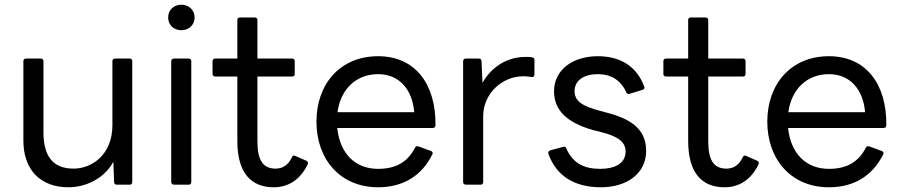

<svg xmlns="http://www.w3.org/2000/svg" viewBox="-20 -757 3808 813"><path d="M270 36C342 36 421 0 460 -72L463 13C463 22 468 25 475 25H530C536 25 540 21 540 13V-498C540 -505 536 -509 530 -509H467C460 -509 456 -505 456 -498V-227C456 -100 367 -43 292 -43C204 -43 164 -95 164 -198V-498C164 -505 160 -509 152 -509H90C84 -509 79 -505 79 -498V-162C79 -39 150 36 270 36Z M748 -629C779 -629 804 -651 804 -683C804 -715 779 -737 748 -737C716 -737 692 -715 692 -683C692 -651 716 -629 748 -629ZM779 25C786 25 790 21 790 13V-498C790 -505 786 -509 779 -509H717C710 -509 705 -505 705 -498V13C705 21 710 25 717 25Z M1139 36C1196 36 1248 9 1282 -59C1286 -67 1284 -73 1278 -76L1230 -97C1224 -100 1219 -98 1216 -91C1200 -57 1176 -43 1147 -43C1094 -43 1070 -78 1070 -158V-433H1218C1224 -433 1228 -437 1228 -443V-498C1228 -505 1224 -509 1218 -509H1070V-673C1070 -679 1065 -683 1058 -683H996C989 -683 985 -679 985 -673V-509H891C885 -509 880 -505 880 -498V-443C880 -437 885 -433 891 -433H985V-160C985 -25 1043 36 1139 36Z M1581 36C1684 36 1765 -10 1811 -104C1814 -110 1811 -116 1804 -118L1752 -137C1745 -139 1740 -138 1737 -131C1707 -73 1659 -42 1581 -42C1483 -42 1419 -108 1408 -215H1812C1819 -215 1824 -219 1824 -227C1826 -400 1739 -519 1581 -519C1422 -519 1320 -403 1320 -242C1320 -82 1421 36 1581 36ZM1581 -443C1670 -443 1726 -379 1734 -282H1409C1423 -382 1490 -443 1581 -443Z M2015 25C2022 25 2026 21 2026 13V-265C2026 -361 2107 -434 2195 -434C2211 -434 2222 -432 2231 -431C2238 -430 2243 -433 2243 -441V-502C2243 -509 2241 -513 2233 -514C2226 -516 2217 -516 2205 -516C2130 -516 2062 -476 2023 -406L2019 -498C2019 -506 2014 -509 2007 -509H1953C1946 -509 1941 -505 1941 -498V13C1941 21 1946 25 1953 25Z M2525 36C2637 36 2716 -25 2716 -117C2716 -197 2671 -248 2553 -279L2523 -287C2443 -308 2413 -330 2413 -371C2413 -417 2453 -443 2511 -443C2568 -443 2609 -417 2632 -366C2635 -360 2639 -357 2647 -360L2702 -377C2708 -379 2711 -384 2708 -390C2676 -478 2604 -519 2512 -519C2400 -519 2326 -457 2326 -371C2326 -294 2375 -239 2492 -206L2524 -198C2597 -180 2629 -156 2629 -115C2629 -65 2583 -42 2522 -42C2452 -42 2406 -66 2378 -128C2376 -135 2372 -137 2364 -135L2309 -120C2303 -118 2300 -112 2302 -106C2336 -11 2413 36 2525 36Z M3048 36C3105 36 3157 9 3191 -59C3195 -67 3193 -73 3187 -76L3139 -97C3133 -100 3128 -98 3125 -91C3109 -57 3085 -43 3056 -43C3003 -43 2979 -78 2979 -158V-433H3127C3133 -433 3137 -437 3137 -443V-498C3137 -505 3133 -509 3127 -509H2979V-673C2979 -679 2974 -683 2967 -683H2905C2898 -683 2894 -679 2894 -673V-509H2800C2794 -509 2789 -505 2789 -498V-443C2789 -437 2794 -433 2800 -433H2894V-160C2894 -25 2952 36 3048 36Z M3490 36C3593 36 3674 -10 3720 -104C3723 -110 3720 -116 3713 -118L3661 -137C3654 -139 3649 -138 3646 -131C3616 -73 3568 -42 3490 -42C3392 -42 3328 -108 3317 -215H3721C3728 -215 3733 -219 3733 -227C3735 -400 3648 -519 3490 -519C3331 -519 3229 -403 3229 -242C3229 -82 3330 36 3490 36ZM3490 -443C3579 -443 3635 -379 3643 -282H3318C3332 -382 3399 -443 3490 -443Z"/></svg>

Font: LINE Seed JP_OTF Regular
Style: Regular
Weight: 400
Designer: LY Corporation & Fontrix & Fontworks
Version: Version 1.002